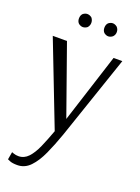

<svg xmlns="http://www.w3.org/2000/svg" viewBox="-174 -758 796 1092"><g transform="rotate(20 224.5 -212.0)"><path d="M158 -605Q145 -605 132 -615Q121 -626 121 -644Q121 -663 132 -674Q145 -684 158 -684Q172 -684 185 -674Q196 -661 196 -644Q196 -628 185 -615Q172 -605 158 -605ZM312 -605Q299 -605 286 -615Q275 -626 275 -644Q275 -663 286 -674Q299 -684 312 -684Q325 -684 338 -674Q350 -662 350 -644Q350 -627 338 -615Q325 -605 312 -605ZM76 260Q46 260 31 253.5Q16 247 16 247L24 201Q24 201 36.5 205.5Q49 210 65 210Q99 210 124 183.5Q149 157 169.5 110.5Q190 64 211 6L15 -500H101L249 -82L383 -500H436L263 8Q239 76 213 133.5Q187 191 154 225.5Q121 260 76 260Z"/></g></svg>

Font: Arsenal SC
Style: Regular
Weight: 400
Designer: Andrij Shevchenko
Foundry: Stairsfor
Version: Version 2.001; ttfautohint (v1.8.4.7-5d5b)